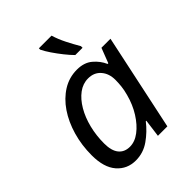

<svg xmlns="http://www.w3.org/2000/svg" viewBox="-219 -881 1007 1007"><g transform="rotate(-45 284.0 -378.0)"><path d="M193 10Q129 10 88.5 -36.5Q48 -83 48 -173Q48 -248 67.5 -315.5Q87 -383 122 -434.5Q157 -486 205 -516Q253 -546 311 -546Q364 -546 397 -518Q430 -490 446 -453H451L483 -536H550L436 0H366L379 -99H375Q341 -55 295 -22.5Q249 10 193 10ZM222 -63Q259 -63 294.5 -90Q330 -117 359 -163Q388 -209 403 -266Q411 -295 413.5 -319.5Q416 -344 416 -365Q416 -412 390 -442Q364 -472 320 -472Q281 -472 248 -447.5Q215 -423 190 -380.5Q165 -338 151.5 -284Q138 -230 138 -171Q138 -117 160 -90Q182 -63 222 -63ZM359 -606Q340 -625 318.5 -652Q297 -679 278 -707Q259 -735 249 -756V-766H343Q354 -729 373.5 -690.5Q393 -652 413 -618V-606Z"/></g></svg>

Font: Noto Sans
Style: Italic
Weight: 400
Italic angle: -12°
Designer: Monotype Design Team
Foundry: Monotype Imaging Inc.
Version: Version 2.013; ttfautohint (v1.8.4.7-5d5b)